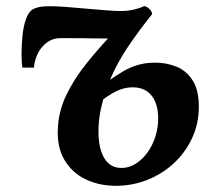

<svg xmlns="http://www.w3.org/2000/svg" viewBox="-20 -588 697 619"><path d="M89.5 -370H52Q49.5 -387.5 49.5 -415.5Q49.5 -443.5 52.5 -473.2Q55.5 -503 63.8 -526.5Q72 -550 86.5 -558.5Q92 -561.5 104.5 -564.8Q117 -568 140 -568Q159.5 -568 190.8 -565.8Q222 -563.5 257 -560.2Q292 -557 322.2 -554.8Q352.5 -552.5 369 -552.5Q391 -552.5 411 -557Q431 -561.5 444 -568Q448.5 -568.5 454.2 -565Q460 -561.5 465 -555.5Q470 -549.5 470.5 -542.5Q428 -489.5 393.2 -438Q358.5 -386.5 334.5 -330.5Q354.5 -344.5 375.8 -357.2Q397 -370 422.5 -378Q448 -386 480.5 -386Q517 -386 549 -373Q581 -360 601 -329Q621 -298 621 -244Q621 -189 599.2 -142.5Q577.5 -96 540.2 -61.5Q503 -27 454.8 -8Q406.5 11 353.5 11Q299.5 11 255.5 -10.2Q211.5 -31.5 186.8 -74.2Q162 -117 167 -180.5Q170 -231.5 193.5 -281Q217 -330.5 256.8 -380.8Q296.5 -431 347.5 -484.5L334.5 -464Q332.5 -464 319.2 -464Q306 -464 286.5 -464.2Q267 -464.5 245.8 -464.8Q224.5 -465 205.5 -465Q186.5 -465 174.5 -465Q158 -465 144 -458.5Q130 -452 119.5 -440.5Q106 -427 98.2 -407.2Q90.5 -387.5 89.5 -370ZM371.5 -46.5Q395.5 -46.5 417 -59.8Q438.5 -73 455 -95.8Q471.5 -118.5 480.8 -147.2Q490 -176 490 -206.5Q490 -236 481 -258.5Q472 -281 453.8 -293.8Q435.5 -306.5 408.5 -306.5Q390 -306.5 373.5 -301.2Q357 -296 342.2 -287.2Q327.5 -278.5 313 -268Q305 -240.5 301 -213.2Q297 -186 297.5 -158.5Q298 -124.5 306.5 -99.2Q315 -74 331.2 -60.2Q347.5 -46.5 371.5 -46.5Z"/></svg>

Font: Merriweather
Style: Bold Italic
Weight: 700
Italic angle: -7.8°
Version: Version 2.101